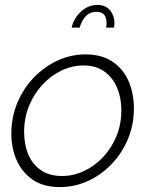

<svg xmlns="http://www.w3.org/2000/svg" viewBox="-20 -750 609 780"><path d="M223 10Q157 10 113.5 -19.5Q70 -49 48 -98.5Q26 -148 26 -207Q26 -274 50.5 -332.5Q75 -391 117.5 -435Q160 -479 214 -504Q268 -529 327 -529Q393 -529 437 -499.5Q481 -470 502.5 -420Q524 -370 524 -310Q524 -244 500 -186Q476 -128 434 -84Q392 -40 338 -15Q284 10 223 10ZM232 -35Q278 -35 321 -55Q364 -75 398.5 -111.5Q433 -148 453 -196.5Q473 -245 473 -302Q473 -353 455.5 -394Q438 -435 404 -459.5Q370 -484 319 -484Q273 -484 230 -463.5Q187 -443 152.5 -406Q118 -369 98 -320Q78 -271 78 -214Q78 -163 95 -122.5Q112 -82 146.5 -58.5Q181 -35 232 -35ZM271 -638Q279 -675 308.5 -702.5Q338 -730 376 -730Q409 -730 427 -708Q445 -686 445 -657Q445 -646 443 -638H411Q412 -643 412.5 -647Q413 -651 413 -656Q413 -702 372 -702Q344 -702 327 -682.5Q310 -663 304 -638Z"/></svg>

Font: Raleway Light
Style: Italic
Weight: 300
Italic angle: -12°
Designer: Matt McInerney, Pablo Impallari, Rodrigo Fuenzalida
Foundry: Matt McInerney, Pablo Impallari, Rodrigo Fuenzalida
Version: Version 4.026